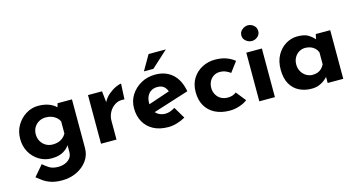

<svg xmlns="http://www.w3.org/2000/svg" viewBox="-88 -1055 3130 1666"><g transform="rotate(-15 1476.5 -221.5)"><path d="M298 220Q239 220 198.5 206Q158 192 130 172Q102 152 80 134L162 38Q185 59 215.5 78.5Q246 98 296 98Q329 98 357.5 86.5Q386 75 403.5 53Q421 31 421 -2V-98L426 -73Q410 -39 368 -13.5Q326 12 258 12Q199 12 148.5 -18.5Q98 -49 68 -101.5Q38 -154 38 -221Q38 -290 70 -343.5Q102 -397 153 -428Q204 -459 261 -459Q318 -459 359.5 -442.5Q401 -426 422 -402L417 -389L432 -437H561V0Q561 64 525 113.5Q489 163 429.5 191.5Q370 220 298 220ZM179 -225Q179 -190 195 -162Q211 -134 238.5 -118Q266 -102 300 -102Q329 -102 351.5 -109.5Q374 -117 391.5 -131.5Q409 -146 421 -168V-275Q412 -297 394 -312.5Q376 -328 352.5 -336.5Q329 -345 300 -345Q266 -345 238.5 -329.5Q211 -314 195 -287Q179 -260 179 -225Z M831 -437 844 -317 841 -335Q860 -374 893 -401.5Q926 -429 958.5 -444Q991 -459 1008 -459L1001 -319Q952 -325 917 -303Q882 -281 863 -245Q844 -209 844 -171V0H705V-437Z M1310 12Q1230 12 1174.5 -18Q1119 -48 1090 -101Q1061 -154 1061 -223Q1061 -289 1095 -342Q1129 -395 1186 -426.5Q1243 -458 1313 -458Q1407 -458 1467.5 -403.5Q1528 -349 1546 -246L1206 -138L1175 -214L1421 -297L1392 -284Q1384 -310 1363.5 -329.5Q1343 -349 1302 -349Q1271 -349 1247.5 -334.5Q1224 -320 1211.5 -293.5Q1199 -267 1199 -231Q1199 -190 1214 -162.5Q1229 -135 1255 -121Q1281 -107 1313 -107Q1336 -107 1357.5 -115Q1379 -123 1400 -136L1462 -32Q1427 -12 1386.5 0Q1346 12 1310 12ZM1460 -645 1312 -510H1227L1305 -645Z M2019 -39Q1990 -16 1946.5 -2Q1903 12 1861 12Q1786 12 1730.5 -15.5Q1675 -43 1644.5 -94.5Q1614 -146 1614 -219Q1614 -292 1647 -343.5Q1680 -395 1733.5 -422Q1787 -449 1846 -449Q1905 -449 1948.5 -433Q1992 -417 2023 -391L1955 -301Q1941 -312 1916.5 -323.5Q1892 -335 1859 -335Q1830 -335 1806 -320Q1782 -305 1768 -279Q1754 -253 1754 -219Q1754 -187 1769 -160Q1784 -133 1810.5 -117.5Q1837 -102 1873 -102Q1896 -102 1915.5 -108.5Q1935 -115 1949 -127Z M2127 -437H2267V0H2127ZM2124 -592Q2124 -623 2148.5 -643Q2173 -663 2201 -663Q2229 -663 2252.5 -643Q2276 -623 2276 -592Q2276 -561 2252.5 -541.5Q2229 -522 2201 -522Q2173 -522 2148.5 -541.5Q2124 -561 2124 -592Z M2595 12Q2534 12 2484.5 -12.5Q2435 -37 2406 -88Q2377 -139 2377 -218Q2377 -292 2407 -346Q2437 -400 2486 -429.5Q2535 -459 2590 -459Q2655 -459 2688.5 -437.5Q2722 -416 2744 -390L2738 -373L2751 -437H2881V0H2741V-95L2752 -65Q2750 -65 2740 -53.5Q2730 -42 2710.5 -26.5Q2691 -11 2662.5 0.5Q2634 12 2595 12ZM2635 -102Q2660 -102 2680 -109.5Q2700 -117 2715 -131.5Q2730 -146 2741 -168V-275Q2733 -297 2717 -312.5Q2701 -328 2679 -336.5Q2657 -345 2630 -345Q2600 -345 2574.5 -329.5Q2549 -314 2534 -287Q2519 -260 2519 -225Q2519 -190 2535 -162Q2551 -134 2577.5 -118Q2604 -102 2635 -102Z"/></g></svg>

Font: Josefin Sans Thin
Style: Bold
Weight: 700
Version: Version 2.000